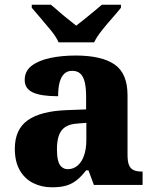

<svg xmlns="http://www.w3.org/2000/svg" viewBox="-20 -786 654 816"><path d="M200 10Q157 10 121 -8Q85 -26 64 -62.5Q43 -99 43 -154Q43 -236 98 -275Q153 -314 265 -318L346 -321V-375Q346 -411 340.5 -435.5Q335 -460 322 -472.5Q309 -485 287 -485Q266 -485 253 -472.5Q240 -460 233.5 -436.5Q227 -413 227 -377Q155 -377 120 -393Q85 -409 85 -446Q85 -484 114.5 -506.5Q144 -529 193 -539.5Q242 -550 301 -550Q412 -550 467 -512Q522 -474 522 -381V-128Q522 -100 528 -85Q534 -70 547 -63.5Q560 -57 582 -57H586V0H379L356 -62H346Q325 -35 305 -19.5Q285 -4 261 3Q237 10 200 10ZM268 -67Q292 -67 310 -82.5Q328 -98 337.5 -126Q347 -154 347 -191V-264L310 -261Q276 -259 257 -246Q238 -233 230 -209.5Q222 -186 222 -151Q222 -124 226.5 -105Q231 -86 242 -76.5Q253 -67 268 -67ZM229 -606Q219 -629 197.5 -655.5Q176 -682 153.5 -708Q131 -734 115 -753V-766H196Q209 -756 228 -739Q247 -722 268 -705.5Q289 -689 304 -677Q319 -689 340 -705.5Q361 -722 381 -739Q401 -756 413 -766H494V-753Q479 -734 456 -708Q433 -682 412 -655.5Q391 -629 380 -606Z"/></svg>

Font: Noto Serif Hebrew ExtraBold
Style: Regular
Weight: 800
Version: Version 2.003